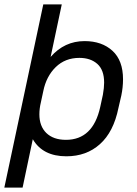

<svg xmlns="http://www.w3.org/2000/svg" viewBox="-38 -710 629 883"><path d="M161.1 -689.9H246.1L194.8 -448.2Q258.3 -521 351.1 -521Q430.7 -521 479.5 -476.1Q527.8 -431.6 527.8 -345.2Q527.8 -308.6 520 -271L506.8 -213.9Q484.4 -103 421.4 -46.9Q359.4 8.8 267.1 8.8Q158.7 8.8 112.8 -69.8L65.9 152.8H-18.1ZM422.9 -217.8 435.1 -273.9Q440.9 -306.2 440.9 -330.1Q440.9 -388.2 409.7 -416Q378.4 -443.8 327.1 -443.8Q261.7 -443.8 218.3 -401.4Q174.8 -358.9 161.1 -291L149.9 -238.8Q143.1 -210.9 143.1 -184.1Q143.1 -129.9 174.8 -98.6Q207.5 -66.9 265.1 -66.9Q389.6 -66.9 422.9 -217.8Z"/></svg>

Font: D-DIN Exp
Style: DINExp-Italic
Weight: 400
Width: 7
Italic angle: -12°
Designer: Charles Nix
Foundry: Datto Inc.
Version: Version 1.00